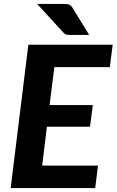

<svg xmlns="http://www.w3.org/2000/svg" viewBox="-20 -952 590 972"><path d="M34 0ZM536 -612H255L231 -420H450L435.5 -310.5H217.5L193.5 -113.5H476L462 0H34L123.5 -725.5H550.5ZM300 -932Q310 -932 317 -931.5Q324 -931 329.5 -928.8Q335 -926.5 339.5 -922.2Q344 -918 348.5 -910.5L431.5 -775H339.5Q324.5 -775 316.5 -776.8Q308.5 -778.5 300 -788L168 -932Z"/></svg>

Font: Lato Heavy
Style: Italic
Weight: 800
Italic angle: -7°
Designer: Lukasz Dziedzic
Foundry: tyPoland Lukasz Dziedzic
Version: Version 2.007; 2014-02-27